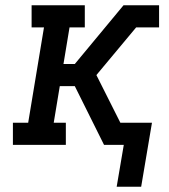

<svg xmlns="http://www.w3.org/2000/svg" viewBox="-20 -550 640 729"><path d="M423 159 450 0H375L264 -223H207L184 -84H230V0H29V-84H87L147 -446H100V-530H302V-446H244L221 -307H264L449 -530H584V-446H497L346 -265L437 -84H557L516 159Z"/></svg>

Font: Iosevka Curly Slab MdExObl
Style: Regular
Weight: 500
Width: 7
Italic angle: -9°
Monospace: yes
Designer: Belleve Invis
Foundry: Belleve Invis
Version: Version 11.1.0; ttfautohint (v1.8.3)